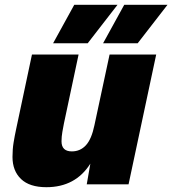

<svg xmlns="http://www.w3.org/2000/svg" viewBox="-20 -767 717 799"><path d="M173 12Q103 12 67.5 -22Q32 -56 32 -114Q32 -146 36.5 -173.5Q41 -201 47 -229L113 -540H307L246 -253Q243 -238 239.5 -218Q236 -198 236 -179Q236 -137 279 -137Q314 -137 337.5 -162.5Q361 -188 373 -246L436 -540H630L515 0H341L356 -86Q294 12 173 12ZM201 -587 289 -747H469L345 -587ZM409 -587 497 -747H677L553 -587Z"/></svg>

Font: Geist Black
Style: Italic
Weight: 900
Italic angle: -12°
Designer: Basement.studio, Andrés Briganti, Mateo Zaragoza
Foundry: Basement.studio, Vercel, Andrés Briganti, Guido Ferreyra, Mateo Zaragoza
Version: Version 1.500; ttfautohint (v1.8.4.7-5d5b)